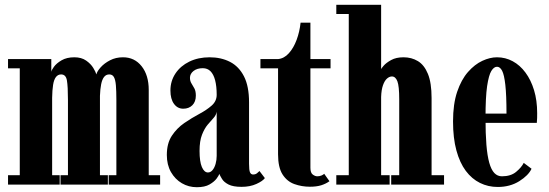

<svg xmlns="http://www.w3.org/2000/svg" viewBox="-20 -770 2289 801"><path d="M13.5 0V-39H62.5V-485H13.5V-523.5H194V-469.5Q194 -476 204.8 -491Q215.5 -506 237 -518.5Q258.5 -531 290 -531Q320 -531 339.5 -517.2Q359 -503.5 369.2 -486.5Q379.5 -469.5 382 -459.5Q385 -472.5 400 -489.2Q415 -506 439 -518.5Q463 -531 493 -531Q541.5 -531 571 -493.5Q600.5 -456 600.5 -395V-39H648V0H433.5V-39H465.5V-352.5Q465.5 -390.5 463.5 -414Q461.5 -437.5 455.2 -448.5Q449 -459.5 436 -459.5Q422.5 -459.5 414.2 -449Q406 -438.5 402 -418.5Q398 -398.5 397 -370.5V-39H430V0H232.5V-39H263.5V-352.5Q263.5 -409 259.2 -434.2Q255 -459.5 235 -459.5Q222 -459.5 213.5 -448.8Q205 -438 201.5 -416Q198 -394 197.5 -362V-39H229V0Z M801 11Q767 11 738.8 -5.5Q710.5 -22 693.2 -52.2Q676 -82.5 676 -123.5Q676 -172 697 -203.8Q718 -235.5 749 -256.8Q780 -278 811 -294.5Q842 -311 863 -329.5Q884 -348 884 -374.5Q884 -410 877.5 -435Q871 -460 858.2 -472.8Q845.5 -485.5 826 -485.5Q802 -485.5 787.2 -473.8Q772.5 -462 772.5 -445.5Q772.5 -432 778.8 -422Q785 -412 791 -401Q797 -390 797 -371Q797 -345.5 782.5 -331Q768 -316.5 744.5 -316.5Q720.5 -316.5 705.8 -336.8Q691 -357 691 -392.5Q691 -432 712 -463.5Q733 -495 770 -513Q807 -531 854.5 -531Q902.5 -531 939.8 -511.8Q977 -492.5 998 -451.2Q1019 -410 1019 -343V-86.5Q1019 -60 1023 -51Q1027 -42 1036 -42Q1046 -42 1052.5 -47.5Q1059 -53 1062.5 -56.5L1085 -27Q1076 -14.5 1049.5 -2.5Q1023 9.5 988 9.5Q952.5 9.5 933.5 -0.2Q914.5 -10 906.5 -23Q898.5 -36 895 -44.5Q893.5 -38.5 883.8 -25.2Q874 -12 854.2 -0.5Q834.5 11 801 11ZM847.5 -50.5Q858.5 -50.5 866.8 -60.5Q875 -70.5 879.5 -86.5Q884 -102.5 884 -120V-304Q882 -290 871 -278Q860 -266 846.5 -250Q833 -234 822.8 -208Q812.5 -182 812.5 -140.5Q812.5 -96 822.2 -73.2Q832 -50.5 847.5 -50.5Z M1272.5 9Q1239 9 1208.2 -2Q1177.5 -13 1158.8 -42.2Q1140 -71.5 1140 -126.5V-485H1066.5V-523.5H1140Q1165.5 -526 1185.2 -548Q1205 -570 1217.5 -603.8Q1230 -637.5 1234 -675.5H1275V-523.5H1359V-485H1275V-70Q1275 -49 1284.8 -41.8Q1294.5 -34.5 1304 -34.5Q1313 -34.5 1321 -37.8Q1329 -41 1332.5 -45L1354.5 -14Q1340 -3.5 1320.5 2.8Q1301 9 1272.5 9Z M1383 0V-39H1435V-711.5H1383V-750H1570V-481.5Q1570 -483.5 1580.5 -495.8Q1591 -508 1611.8 -519.5Q1632.5 -531 1663.5 -531Q1697 -531 1723.5 -515Q1750 -499 1765.2 -461.8Q1780.5 -424.5 1780.5 -361V-39H1832.5V0H1612V-39H1645.5V-356Q1645.5 -411 1637.8 -431Q1630 -451 1615 -451Q1604.5 -451 1594.5 -442.2Q1584.5 -433.5 1577.8 -414.5Q1571 -395.5 1570 -365.5V-39H1605.5V0Z M2056.5 10Q2016.5 10 1982.5 -6.8Q1948.5 -23.5 1923.2 -57.2Q1898 -91 1884 -142.5Q1870 -194 1870 -263.5Q1870 -336 1887.2 -387Q1904.5 -438 1932.5 -469.8Q1960.5 -501.5 1992.2 -516.2Q2024 -531 2053.5 -531Q2088.5 -531 2119 -514.5Q2149.5 -498 2172.2 -467.2Q2195 -436.5 2208 -393.8Q2221 -351 2221 -298Q2221 -288 2220.8 -277.8Q2220.5 -267.5 2219.5 -257.5H1998.5V-296H2093Q2093 -373.5 2088.2 -415.8Q2083.5 -458 2074.8 -474.8Q2066 -491.5 2053.5 -491.5Q2040.5 -491.5 2029.8 -474Q2019 -456.5 2012.2 -410.8Q2005.5 -365 2005.5 -278Q2005.5 -212.5 2009.2 -166.2Q2013 -120 2021.2 -90.8Q2029.5 -61.5 2042.5 -48Q2055.5 -34.5 2074 -34.5Q2111 -34.5 2133.2 -53Q2155.5 -71.5 2165 -90.5L2197.5 -66Q2185 -38.5 2146.5 -14.2Q2108 10 2056.5 10Z"/></svg>

Font: Imbue Thin 10pt ExtraBold
Style: Regular
Weight: 800
Version: Version 1.102